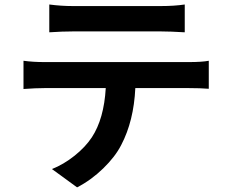

<svg xmlns="http://www.w3.org/2000/svg" viewBox="-20 -767 1017 850"><path d="M198.2 -747.1Q251 -740.2 300.8 -740.2H693.4Q751 -740.2 797.9 -747.1V-624Q731.4 -627.9 693.4 -627.9H301.8Q256.8 -627.9 198.2 -624ZM84 -373V-498Q126 -492.2 176.8 -492.2H816.4Q874 -492.2 904.3 -498V-374Q867.2 -377 816.4 -377H579.1Q572.3 -231.4 516.6 -125Q490.2 -73.2 437 -21.5Q383.8 30.3 321.3 62.5L210 -18.6Q261.7 -39.1 310.1 -77.6Q358.4 -116.2 386.7 -159.2Q440.4 -241.2 448.2 -377H176.8Q138.7 -377 84 -373Z"/></svg>

Font: Min Sans Bold
Style: Regular
Weight: 700
Designer: Jinseong-Kim, NotoSansCJK, Nunito
Foundry: Jinseong-Kim
Version: Version 1.400;Glyphs 3.1.2 (3151)